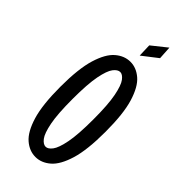

<svg xmlns="http://www.w3.org/2000/svg" viewBox="-287 -959 1023 1023"><g transform="rotate(45 225.0 -447.5)"><path d="M226 11Q180.5 11 141.8 -22.2Q103 -55.5 79.2 -133.8Q55.5 -212 55.5 -348Q55.5 -483.5 79.2 -561.5Q103 -639.5 141.8 -672.8Q180.5 -706 226 -706Q270.5 -706 309.2 -672.8Q348 -639.5 371.8 -561.5Q395.5 -483.5 395.5 -348Q395.5 -212 371.8 -133.8Q348 -55.5 309.2 -22.2Q270.5 11 226 11ZM226 -66Q243.5 -66 261.2 -89.2Q279 -112.5 291 -173.8Q303 -235 303 -348Q303 -460.5 291 -521.5Q279 -582.5 261.2 -605.8Q243.5 -629 226 -629Q207.5 -629 189.5 -605.8Q171.5 -582.5 159.5 -521.5Q147.5 -460.5 147.5 -348Q147.5 -235 159.5 -173.8Q171.5 -112.5 189.5 -89.2Q207.5 -66 226 -66ZM237 -764 234.5 -838.5 319 -906 323.5 -831Z"/></g></svg>

Font: Trispace Condensed
Style: Regular
Weight: 400
Width: 3
Designer: Tyler Finck
Foundry: Etcetera Type Company
Version: Version 1.210; ttfautohint (v1.8.3)